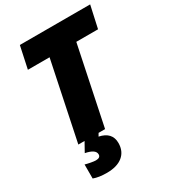

<svg xmlns="http://www.w3.org/2000/svg" viewBox="-225 -830 1062 1187"><g transform="rotate(-30 306.0 -237.0)"><path d="M306.2 0H115.2L231 -556.2H76.2L109.9 -713.9H611.8L577.1 -556.2H421.9ZM335 115.2Q335 174.3 294.7 207.3Q254.4 240.2 180.7 240.2Q124.5 240.2 86.9 226.1V126Q101.6 130.4 125.2 134.8Q148.9 139.2 160.6 139.2Q193.8 139.2 193.8 115.2Q193.8 79.6 123 65.9L159.7 0H259.8L248 20Q335 38.1 335 115.2Z"/></g></svg>

Font: Open Sans Extrabold
Style: Italic
Weight: 800
Italic angle: -12°
Foundry: Ascender Corporation
Version: Version 1.10